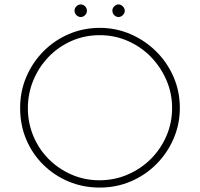

<svg xmlns="http://www.w3.org/2000/svg" viewBox="-20 -840 903 868"><path d="M71 -352Q71 -427 99 -492.5Q127 -558 176.5 -608Q226 -658 291.5 -686Q357 -714 431 -714Q505 -714 570.5 -685.5Q636 -657 686 -607.5Q736 -558 764.5 -492.5Q793 -427 793 -352Q793 -278 764.5 -212.5Q736 -147 686.5 -97.5Q637 -48 571.5 -20Q506 8 431 8Q356 8 291 -19Q226 -46 176.5 -94.5Q127 -143 99 -208.5Q71 -274 71 -352ZM106 -351Q106 -284 131 -224.5Q156 -165 200.5 -120.5Q245 -76 304 -50.5Q363 -25 429 -25Q497 -25 556.5 -50.5Q616 -76 661 -120.5Q706 -165 732 -224.5Q758 -284 758 -352Q758 -419 732 -478.5Q706 -538 661.5 -583.5Q617 -629 557.5 -655Q498 -681 431 -681Q362 -681 302.5 -654.5Q243 -628 199 -582Q155 -536 130.5 -476.5Q106 -417 106 -351ZM317 -792Q317 -803 325.5 -811.5Q334 -820 345 -820Q356 -820 364.5 -811.5Q373 -803 373 -791Q373 -780 364.5 -771.5Q356 -763 345 -763Q334 -763 325.5 -771.5Q317 -780 317 -792ZM488 -792Q488 -803 496.5 -811.5Q505 -820 516 -820Q526 -820 535 -811.5Q544 -803 544 -791Q544 -780 535 -771.5Q526 -763 516 -763Q505 -763 496.5 -771.5Q488 -780 488 -792Z"/></svg>

Font: Josefin Sans ExtraLight
Style: Regular
Weight: 250
Designer: Santiago Orozco
Foundry: Typemade
Version: Version 2.000